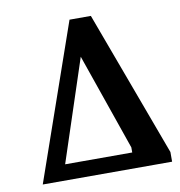

<svg xmlns="http://www.w3.org/2000/svg" viewBox="-72 -678 697 744"><g transform="rotate(-10 276.5 -305.5)"><path d="M37 0 250 -611H334L546 -38V0ZM136 -62H400V-82L268 -462Z"/></g></svg>

Font: Manuale
Style: Bold
Weight: 700
Version: Version 1.002